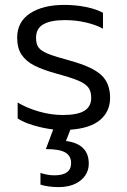

<svg xmlns="http://www.w3.org/2000/svg" viewBox="-20 -515 519 783"><path d="M267 14 249 60Q342 72 342 152Q342 194 308.5 221Q275 248 218 248Q197 248 176.5 245Q156 242 145 238V190Q155 194 171 197Q187 200 202 200Q270 200 270 150Q270 121 246.5 107Q223 93 167 93L197 13Q156 8 116 -4Q76 -16 52 -32V-97Q90 -74 139.5 -60Q189 -46 235 -46Q297 -46 324.5 -63.5Q352 -81 352 -116Q352 -143 340 -158.5Q328 -174 300 -186Q272 -198 213 -214Q155 -230 120.5 -247.5Q86 -265 68 -292Q50 -319 50 -361Q50 -426 102.5 -460.5Q155 -495 242 -495Q289 -495 330.5 -486.5Q372 -478 400 -463V-398Q371 -414 330 -423.5Q289 -433 245 -433Q187 -433 157 -416Q127 -399 127 -361Q127 -335 137.5 -321Q148 -307 176.5 -295.5Q205 -284 268 -267Q358 -242 393.5 -208.5Q429 -175 429 -116Q429 -61 389 -26.5Q349 8 267 14Z"/></svg>

Font: Prompt Light
Style: Regular
Weight: 300
Designer: Katatrad Team
Foundry: CadsonDemak
Version: Version 1.001